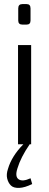

<svg xmlns="http://www.w3.org/2000/svg" viewBox="-20 -704 239 937"><path d="M110 -584H89Q69 -584 69 -604V-663Q69 -684 89 -684H110Q129 -684 129 -663V-604Q129 -584 110 -584ZM129 166 137 194Q101 212 73.5 213Q46 214 33 201Q20 188 15 167Q10 146 19 120Q37 58 94 0H68V-484H132V0H125Q81 64 65 118Q52 158 71 171Q90 184 129 166Z"/></svg>

Font: exo2condensed_l
Style: Regular
Weight: 300
Width: 3
Designer: Natanael Gama
Version: Version 1.001;PS 001.001;hotconv 1.0.70;makeotf.lib2.5.58329